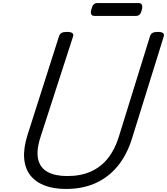

<svg xmlns="http://www.w3.org/2000/svg" viewBox="-20 -1225 1099 1264"><path d="M415 19Q332 19 272 -4.5Q212 -28 178 -73Q144 -118 139 -184Q134 -250 161 -336L369 -988Q374 -1002 385.5 -1008.5Q397 -1015 421 -1015Q444 -1015 455 -1008Q466 -1001 461 -985L247 -324Q218 -235 231 -177.5Q244 -120 293.5 -93Q343 -66 423 -66Q511 -66 577.5 -95.5Q644 -125 690 -182.5Q736 -240 762 -324L968 -988Q973 -1002 984.5 -1008.5Q996 -1015 1019 -1015Q1067 -1015 1058 -985L849 -313Q815 -204 753.5 -130Q692 -56 607 -18.5Q522 19 415 19ZM604 -1120Q585 -1120 580.5 -1131.5Q576 -1143 581 -1161Q586 -1183 595 -1194Q604 -1205 622 -1205H890Q910 -1205 914.5 -1192.5Q919 -1180 914 -1161Q909 -1140 900 -1130Q891 -1120 873 -1120Z"/></svg>

Font: Playwrite RO
Style: Regular
Weight: 400
Designer: Veronika Burian, José Scaglione
Foundry: TypeTogether
Version: Version 1.002